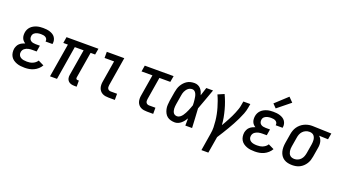

<svg xmlns="http://www.w3.org/2000/svg" viewBox="-73 -1453 4169 2352"><g transform="rotate(20 2012.0 -277.0)"><path d="M217 8Q190 8 163.5 5Q137 2 112.5 -7Q88 -16 67.5 -30.5Q47 -45 34 -66.5Q21 -88 17 -114.5Q13 -141 17 -168Q21 -186 29.5 -204.5Q38 -223 53 -237Q68 -251 86.5 -260Q105 -269 123 -275Q108 -284 96 -297Q84 -310 77.5 -327Q71 -344 70 -362.5Q69 -381 72 -401Q75 -421 84.5 -440.5Q94 -460 109.5 -475.5Q125 -491 144.5 -501.5Q164 -512 184.5 -518Q205 -524 225.5 -526Q246 -528 266 -528Q289 -528 311 -525.5Q333 -523 353.5 -516.5Q374 -510 392 -499Q410 -488 422 -471Q434 -454 439 -432.5Q444 -411 440 -388Q440 -387 439.5 -385Q439 -383 439 -382H349Q349 -382 349 -383Q349 -384 349 -385Q352 -401 345 -414.5Q338 -428 325.5 -435.5Q313 -443 297.5 -445.5Q282 -448 266 -448Q255 -448 244.5 -447Q234 -446 223 -443.5Q212 -441 201.5 -436.5Q191 -432 182 -424.5Q173 -417 167.5 -407Q162 -397 161 -386Q158 -369 163 -353Q168 -337 181 -327Q194 -317 211 -313.5Q228 -310 245 -310H301L288 -230H232Q219 -230 206.5 -229Q194 -228 181 -225Q168 -222 155.5 -216.5Q143 -211 132.5 -202.5Q122 -194 115.5 -182Q109 -170 107 -157Q103 -136 111.5 -117.5Q120 -99 137 -89Q154 -79 174.5 -75.5Q195 -72 217 -72Q235 -72 253.5 -74.5Q272 -77 290 -84.5Q308 -92 324 -104.5Q340 -117 350 -134L424 -98Q409 -71 385 -49.5Q361 -28 333 -15Q305 -2 275.5 3Q246 8 217 8Z M867 8Q844 8 823 2.5Q802 -3 787 -18Q772 -33 767.5 -54.5Q763 -76 767 -98L824 -440H709L637 0H546L619 -440H559L572 -520H988L974 -440H915L858 -98Q857 -93 858 -88Q859 -83 862 -79Q865 -75 870 -73.5Q875 -72 880 -72H896V8Z M1310 0Q1288 0 1267 -3.5Q1246 -7 1228 -16.5Q1210 -26 1197 -42Q1184 -58 1178 -77Q1172 -96 1171.5 -118Q1171 -140 1175 -161L1221 -440H1097V-520H1325L1264 -148Q1262 -135 1262.5 -122.5Q1263 -110 1269 -100Q1275 -90 1286 -85Q1297 -80 1310 -80H1391V0Z M1810 0Q1788 0 1767 -3.5Q1746 -7 1728 -16.5Q1710 -26 1697 -42Q1684 -58 1678 -77Q1672 -96 1671.5 -118Q1671 -140 1675 -161L1721 -440H1579L1592 -520H1968L1954 -440H1812L1764 -148Q1762 -135 1762.5 -122.5Q1763 -110 1769 -100Q1775 -90 1786 -85Q1797 -80 1810 -80H1891V0Z M2175 8Q2147 8 2120.5 1Q2094 -6 2074 -22Q2054 -38 2042 -61.5Q2030 -85 2024.5 -111Q2019 -137 2020.5 -165Q2022 -193 2026 -221L2046 -341Q2050 -364 2057 -387.5Q2064 -411 2076.5 -432.5Q2089 -454 2106.5 -473Q2124 -492 2145.5 -505Q2167 -518 2191 -523Q2215 -528 2239 -528Q2263 -528 2284 -519Q2305 -510 2320 -493.5Q2335 -477 2344.5 -456Q2354 -435 2360 -413Q2369 -440 2377 -466.5Q2385 -493 2394 -520H2482Q2457 -453 2433.5 -385.5Q2410 -318 2384 -251Q2389 -188 2391.5 -125.5Q2394 -63 2398 0H2310Q2310 -23 2310.5 -46.5Q2311 -70 2311 -94Q2300 -75 2286 -57Q2272 -39 2254.5 -24Q2237 -9 2216 -0.5Q2195 8 2175 8ZM2175 -72Q2194 -72 2212 -85Q2230 -98 2242.5 -115.5Q2255 -133 2264.5 -151.5Q2274 -170 2282.5 -189Q2291 -208 2298 -227Q2305 -246 2312 -265Q2312 -284 2310.5 -302Q2309 -320 2307 -338Q2305 -356 2301.5 -374Q2298 -392 2291 -408Q2284 -424 2271 -436Q2258 -448 2239 -448Q2225 -448 2211 -443.5Q2197 -439 2185.5 -429.5Q2174 -420 2165 -407.5Q2156 -395 2150 -382Q2144 -369 2140.5 -355Q2137 -341 2135 -327L2115 -207Q2113 -193 2111.5 -178Q2110 -163 2111 -148.5Q2112 -134 2115.5 -120.5Q2119 -107 2126.5 -95.5Q2134 -84 2147 -78Q2160 -72 2175 -72Z M2598 215 2635 -13Q2643 -56 2642 -98Q2641 -140 2636.5 -181.5Q2632 -223 2624 -263Q2616 -303 2604.5 -342Q2593 -381 2579.5 -419Q2566 -457 2549 -493L2630 -528Q2650 -486 2666.5 -441Q2683 -396 2695.5 -349.5Q2708 -303 2717 -255Q2726 -207 2729 -158Q2744 -183 2758 -208Q2772 -233 2785.5 -258.5Q2799 -284 2811.5 -309.5Q2824 -335 2834.5 -361.5Q2845 -388 2854.5 -414.5Q2864 -441 2868 -468L2877 -520H2968L2959 -468Q2952 -427 2936 -386Q2920 -345 2901 -305.5Q2882 -266 2861 -227.5Q2840 -189 2817.5 -151Q2795 -113 2771.5 -75Q2748 -37 2724 0L2688 215Z M3217 8Q3190 8 3163.5 5Q3137 2 3112.5 -7Q3088 -16 3067.5 -30.5Q3047 -45 3034 -66.5Q3021 -88 3017 -114.5Q3013 -141 3017 -168Q3021 -186 3029.5 -204.5Q3038 -223 3053 -237Q3068 -251 3086.5 -260Q3105 -269 3123 -275Q3108 -284 3096 -297Q3084 -310 3077.5 -327Q3071 -344 3070 -362.5Q3069 -381 3072 -401Q3075 -421 3084.5 -440.5Q3094 -460 3109.5 -475.5Q3125 -491 3144.5 -501.5Q3164 -512 3184.5 -518Q3205 -524 3225.5 -526Q3246 -528 3266 -528Q3289 -528 3311 -525.5Q3333 -523 3353.5 -516.5Q3374 -510 3392 -499Q3410 -488 3422 -471Q3434 -454 3439 -432.5Q3444 -411 3440 -388Q3440 -387 3439.5 -385Q3439 -383 3439 -382H3349Q3349 -382 3349 -383Q3349 -384 3349 -385Q3352 -401 3345 -414.5Q3338 -428 3325.5 -435.5Q3313 -443 3297.5 -445.5Q3282 -448 3266 -448Q3255 -448 3244.5 -447Q3234 -446 3223 -443.5Q3212 -441 3201.5 -436.5Q3191 -432 3182 -424.5Q3173 -417 3167.5 -407Q3162 -397 3161 -386Q3158 -369 3163 -353Q3168 -337 3181 -327Q3194 -317 3211 -313.5Q3228 -310 3245 -310H3301L3288 -230H3232Q3219 -230 3206.5 -229Q3194 -228 3181 -225Q3168 -222 3155.5 -216.5Q3143 -211 3132.5 -202.5Q3122 -194 3115.5 -182Q3109 -170 3107 -157Q3103 -136 3111.5 -117.5Q3120 -99 3137 -89Q3154 -79 3174.5 -75.5Q3195 -72 3217 -72Q3235 -72 3253.5 -74.5Q3272 -77 3290 -84.5Q3308 -92 3324 -104.5Q3340 -117 3350 -134L3424 -98Q3409 -71 3385 -49.5Q3361 -28 3333 -15Q3305 -2 3275.5 3Q3246 8 3217 8ZM3278 -576 3231 -624 3388 -769 3445 -711Z M3704 8Q3675 8 3647 2Q3619 -4 3596 -19Q3573 -34 3558 -56.5Q3543 -79 3536 -106Q3529 -133 3529 -162Q3529 -191 3534 -221L3554 -341Q3558 -365 3566.5 -389.5Q3575 -414 3589.5 -435.5Q3604 -457 3624.5 -475Q3645 -493 3668.5 -504.5Q3692 -516 3717 -522Q3742 -528 3766 -528Q3770 -528 3773.5 -528Q3777 -528 3781 -528L4024 -520L4010 -440L3892 -444Q3906 -432 3916 -415.5Q3926 -399 3930.5 -380Q3935 -361 3935 -340.5Q3935 -320 3931 -299L3911 -179Q3907 -155 3899.5 -131Q3892 -107 3878 -84.5Q3864 -62 3844.5 -43.5Q3825 -25 3801.5 -13Q3778 -1 3753 3.5Q3728 8 3704 8ZM3705 -72Q3727 -72 3749 -81.5Q3771 -91 3787 -109Q3803 -127 3811 -148.5Q3819 -170 3823 -193L3843 -313Q3845 -328 3846 -343Q3847 -358 3845.5 -372.5Q3844 -387 3839 -400.5Q3834 -414 3825.5 -424.5Q3817 -435 3803.5 -441Q3790 -447 3775 -448H3768Q3766 -448 3764 -448Q3762 -448 3761 -448Q3739 -448 3717 -438Q3695 -428 3679 -410.5Q3663 -393 3654.5 -371Q3646 -349 3643 -327L3623 -207Q3620 -191 3619.5 -175Q3619 -159 3621.5 -144Q3624 -129 3630 -115Q3636 -101 3647 -91Q3658 -81 3673 -76.5Q3688 -72 3704 -72Q3705 -72 3705 -72Q3705 -72 3705 -72Z"/></g></svg>

Font: Iosevka SS04 Medium
Style: Italic
Weight: 500
Italic angle: -9°
Monospace: yes
Designer: Belleve Invis
Foundry: Belleve Invis
Version: Version 19.0.0; ttfautohint (v1.8.4)